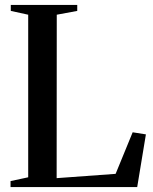

<svg xmlns="http://www.w3.org/2000/svg" viewBox="-20 -763 622 783"><path d="M23 0V-24.5L95 -40V-703L24 -718.5V-743H295V-718.5L211.5 -703L211 -36.5L451.5 -54L521 -223.5L575 -215L539.5 0Z"/></svg>

Font: Merriweather 120pt Medium
Style: Regular
Weight: 500
Version: Version 2.100